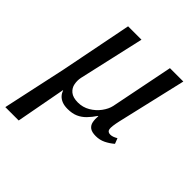

<svg xmlns="http://www.w3.org/2000/svg" viewBox="-248 -666 1035 1035"><g transform="rotate(45 270.0 -148.0)"><path d="M-34 240 45 -126 126 -536H228L143 -160Q138 -137 142.5 -112Q147 -87 167 -70.5Q187 -54 225 -54Q262 -54 293.5 -72.5Q325 -91 346 -119.5Q367 -148 373 -176L445 -536H547L455 -140Q444 -91 447 -73Q450 -55 471 -55Q480 -55 490 -58.5Q500 -62 512 -69L524 -38Q502 -19 476.5 -6.5Q451 6 421 6Q391 6 376 -5Q361 -16 357 -35.5Q353 -55 355 -80H353Q335 -53 315 -32.5Q295 -12 270 -1Q245 10 210 10Q185 10 167.5 3Q150 -4 139 -16Q128 -28 123 -44H121L68 240Z"/></g></svg>

Font: Noto Serif
Style: Italic
Weight: 400
Italic angle: -12°
Designer: Monotype Design Team
Foundry: Monotype Imaging Inc.
Version: Version 2.013